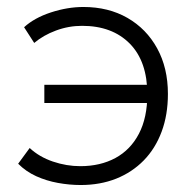

<svg xmlns="http://www.w3.org/2000/svg" viewBox="-20 -515 541 550"><path d="M211 15Q179 15 146 9Q113 3 83.8 -10.2Q54.5 -23.5 32 -46L65 -91Q92.5 -65.5 131.5 -52.2Q170.5 -39 210 -39Q267.5 -39 310.8 -62.5Q354 -86 378 -132Q402 -178 402 -245Q402 -339 351.8 -390Q301.5 -441 215 -441Q176.5 -441 140.2 -427.5Q104 -414 78 -392L49 -437Q78.5 -464 126 -479.5Q173.5 -495 219 -495Q290.5 -495 345 -463.8Q399.5 -432.5 430.2 -376.5Q461 -320.5 461 -246Q461 -186 443 -137.8Q425 -89.5 391.8 -55.5Q358.5 -21.5 312.8 -3.2Q267 15 211 15ZM107 -220V-272H417V-220Z"/></svg>

Font: Geologica Cursive Thin
Style: Regular
Weight: 250
Designer: Sindre Bremnes, Frode Helland
Foundry: Monokrom Skriftforlag AS
Version: Version 1.010;gftools[0.9.28]